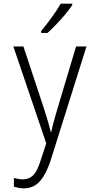

<svg xmlns="http://www.w3.org/2000/svg" viewBox="-20 -786 540 1050"><path d="M109 244Q95 244 82 241.5Q69 239 56 235V187Q67 190 79.5 192.5Q92 195 105 195Q138 195 160.5 173.5Q183 152 201 95L233 -2L53 -532H108L221 -191Q235 -147 243.5 -117.5Q252 -88 258 -63H260Q266 -92 275 -125Q284 -158 294 -191L396 -532H453L257 91Q234 163 199.5 203.5Q165 244 109 244ZM205 -616Q236 -654 264 -692.5Q292 -731 312 -766H375V-758Q360 -735 336.5 -707Q313 -679 287 -652Q261 -625 240 -606H205Z"/></svg>

Font: Noto Sans Mono ExtraCondensed Light
Style: Regular
Weight: 300
Width: 2
Designer: Monotype Design Team
Foundry: Monotype Imaging Inc.
Version: Version 2.014; ttfautohint (v1.8.4.7-5d5b)